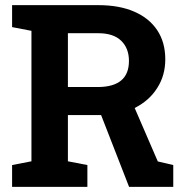

<svg xmlns="http://www.w3.org/2000/svg" viewBox="-20 -731 728 751"><path d="M506.8 -308.6 597.2 -99.6 657.7 -85.4V0H484.9L375.5 -280.8H245.6V-100.1L321.8 -85.4V0H27.3V-85.4L103 -100.1V-610.4L27.3 -625V-710.9H364.3Q446.8 -710.9 504.9 -685.5Q563.5 -660.2 595 -612.8Q626.5 -565.4 626.5 -499Q626.5 -436 595.2 -387.2Q564 -337.4 506.8 -308.6ZM245.6 -601.1V-390.6H361.8Q484.4 -390.6 484.4 -492.7Q484.4 -542 454.1 -571.5Q423.8 -601.1 364.3 -601.1Z"/></svg>

Font: Suwannaphum
Style: Bold
Weight: 700
Designer: Danh Hong
Version: Version 8.002; ttfautohint (v1.8.3)